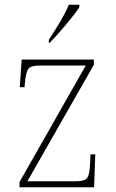

<svg xmlns="http://www.w3.org/2000/svg" viewBox="-20 -786 487 806"><path d="M62 0V-22L340 -511H148Q109 -511 99 -497Q89 -483 85 -442L83 -420H63L71 -536H374V-514L95 -25H297Q336 -25 346 -39Q356 -53 358 -95L360 -138H380L375 0ZM185 -619Q200 -642 216 -667.5Q232 -693 246 -718.5Q260 -744 269 -766H313V-756Q305 -743 290 -723.5Q275 -704 257 -682.5Q239 -661 221 -641Q203 -621 188 -606H185Z"/></svg>

Font: Noto Serif Khmer SemiCondensed Thin
Style: Regular
Weight: 250
Width: 4
Designer: Danh Hong and the Monotype Design Team
Foundry: Monotype Imaging Inc.
Version: Version 2.004